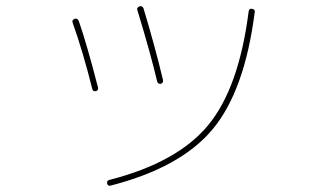

<svg xmlns="http://www.w3.org/2000/svg" viewBox="-20 -580 1040 615"><path d="M334 14.6Q325.2 16.6 323.2 7.8Q321.3 -2 331.1 -3.9Q547.9 -59.6 646.5 -178.7Q745.1 -297.9 776.4 -543Q778.3 -553.7 787.1 -551.8Q797.9 -549.8 795.9 -541Q763.7 -289.1 661.1 -166Q558.6 -43 334 14.6ZM275.4 -295.9Q246.1 -413.1 212.9 -506.8Q209 -515.6 218.8 -519.5Q227.5 -523.4 232.4 -512.7Q258.8 -436.5 293.9 -299.8Q295.9 -290 287.1 -288.1Q277.3 -286.1 275.4 -295.9ZM483.4 -319.3Q461.9 -410.2 419.9 -547.9Q417 -555.7 426.8 -559.6Q434.6 -562.5 439.5 -553.7Q475.6 -434.6 502 -324.2Q503.9 -314.5 495.1 -311.5Q485.4 -310.5 483.4 -319.3Z"/></svg>

Font: Rounded-L Mgen+ 2m thin
Style: Regular
Weight: 100
Designer: [Source Han Sans]
Ryoko NISHIZUKA  (kana & ideographs); Paul D. Hunt (Latin, Greek & Cyrillic); Wenlong ZHANG  (bopomofo
Version: Version 1.059.20150602